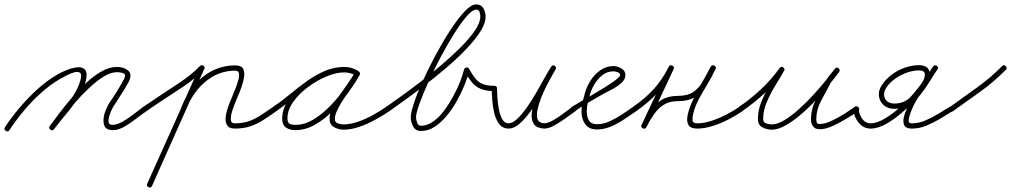

<svg xmlns="http://www.w3.org/2000/svg" viewBox="-33 -574 4608 875"><path d="M-7 22Q-17 15 -10 5Q19 -39 57.5 -84.5Q96 -130 140 -169.5Q184 -209 230 -235Q248 -246 274 -256Q300 -266 322.5 -267.5Q345 -269 356 -254.5Q367 -240 357 -201Q346 -163 321.5 -125.5Q297 -88 267.5 -53Q238 -18 214 14Q206 24 197 17Q187 9 194 0Q218 -31 246.5 -65Q275 -99 299 -135Q323 -171 333 -207Q341 -235 332 -242Q323 -249 306 -244.5Q289 -240 271 -230.5Q253 -221 242 -215Q197 -189 154.5 -151Q112 -113 75 -68.5Q38 -24 10 19Q3 29 -7 22ZM214 14Q206 24 197 17Q187 9 194 0Q212 -24 237.5 -58Q263 -92 294.5 -128.5Q326 -165 360.5 -197Q395 -229 430.5 -249Q466 -269 500 -269Q532 -269 551.5 -252Q571 -235 553 -200Q553 -200 553 -200Q553 -200 553 -200Q537 -171 519.5 -144Q502 -117 484 -89Q481 -85 475 -71.5Q469 -58 464.5 -43Q460 -28 462 -17Q464 -6 477 -5Q498 -4 524.5 -19Q551 -34 576.5 -54Q602 -74 620 -87Q630 -94 637 -84Q644 -74 634 -67Q613 -53 585.5 -31.5Q558 -10 529.5 5.5Q501 21 475 19Q452 17 444.5 2.5Q437 -12 439 -32.5Q441 -53 449 -72Q457 -91 464 -103Q482 -129 499 -156Q516 -183 531 -212Q531 -212 531 -212Q531 -212 531 -212Q543 -233 531 -239Q519 -245 500 -245Q471 -245 438.5 -224.5Q406 -204 372.5 -172.5Q339 -141 308 -105Q277 -69 252.5 -37.5Q228 -6 214 14Q214 14 214 14Q214 14 214 14Z M634 -67Q624 -60 617 -70Q610 -80 620 -87Q662 -116 704 -143.5Q746 -171 788 -199Q813 -216 835.5 -234Q858 -252 878 -273Q878 -273 878 -273Q878 -273 878 -273Q887 -281 895 -273Q904 -265 896 -256Q874 -234 850.5 -215Q827 -196 802 -179Q760 -151 717.5 -123.5Q675 -96 634 -67Q634 -67 634 -67Q634 -67 634 -67ZM892 -275Q903 -271 898 -260Q838 -126 778.5 7Q719 140 660 273Q660 273 660 273Q660 273 660 273Q655 284 644 279Q633 274 638 263Q698 130 757.5 -3Q817 -136 876 -269Q881 -280 892 -275ZM814 -73Q810 -61 799 -66Q787 -70 792 -81Q809 -127 838 -167.5Q867 -208 908 -236Q968 -276 1039 -276Q1067 -276 1075 -260.5Q1083 -245 1079 -221.5Q1075 -198 1067 -175.5Q1059 -153 1053 -140Q1050 -132 1041 -111Q1032 -90 1025 -67.5Q1018 -45 1019 -28.5Q1020 -12 1037 -12Q1075 -12 1103.5 -22.5Q1132 -33 1157.5 -50Q1183 -67 1212 -87Q1222 -94 1229 -84Q1236 -74 1226 -67Q1195 -45 1167 -27Q1139 -9 1108 1.5Q1077 12 1037 12Q1013 12 1003.5 -1Q994 -14 995 -34Q996 -54 1003 -76Q1010 -98 1018.5 -117.5Q1027 -137 1031 -149Q1034 -155 1040.5 -171.5Q1047 -188 1052.5 -207Q1058 -226 1056 -239Q1054 -252 1039 -252Q975 -252 922 -216Q884 -190 857 -152.5Q830 -115 814 -73Q814 -73 814 -73Q814 -73 814 -73Z M1226 -67Q1216 -60 1209 -70Q1202 -80 1212 -87Q1249 -112 1286.5 -143Q1324 -174 1364 -203Q1404 -232 1447 -250.5Q1490 -269 1537 -269Q1553 -269 1569 -264.5Q1585 -260 1599 -251Q1608 -244 1602 -235Q1596 -225 1586 -231Q1563 -244 1535 -244Q1500 -244 1456 -226Q1412 -208 1371 -177.5Q1330 -147 1303.5 -110Q1277 -73 1277 -34Q1277 -15 1287 -10Q1297 -5 1314 -5Q1355 -5 1395.5 -29.5Q1436 -54 1472.5 -92Q1509 -130 1538 -170.5Q1567 -211 1584 -244Q1590 -254 1601 -249Q1611 -243 1606 -232Q1595 -213 1576.5 -186.5Q1558 -160 1539 -132Q1520 -104 1506.5 -77.5Q1493 -51 1493 -32Q1493 -17 1506.5 -12Q1520 -7 1532 -7Q1564 -7 1599.5 -19.5Q1635 -32 1668 -50.5Q1701 -69 1727 -87Q1737 -94 1744 -84Q1751 -74 1741 -67Q1713 -48 1677.5 -28.5Q1642 -9 1604.5 4Q1567 17 1532 17Q1510 17 1489.5 5.5Q1469 -6 1469 -32Q1469 -57 1482 -84.5Q1495 -112 1514.5 -140Q1534 -168 1553 -194.5Q1572 -221 1584 -244Q1590 -254 1601 -249Q1611 -243 1606 -232Q1586 -196 1555 -153Q1524 -110 1485.5 -70.5Q1447 -31 1403 -6Q1359 19 1314 19Q1287 19 1270 7Q1253 -5 1253 -34Q1253 -78 1281.5 -119.5Q1310 -161 1354 -194.5Q1398 -228 1446.5 -248Q1495 -268 1535 -268Q1569 -268 1598 -251Q1608 -246 1601 -235Q1594 -225 1585 -231Q1575 -239 1562 -242Q1549 -245 1537 -245Q1493 -245 1451.5 -226.5Q1410 -208 1371.5 -180Q1333 -152 1296.5 -121.5Q1260 -91 1226 -67Q1226 -67 1226 -67Q1226 -67 1226 -67Z M1724 -70Q1717 -80 1727 -87Q1750 -103 1790.5 -132Q1831 -161 1879.5 -198Q1928 -235 1976.5 -276Q2025 -317 2065.5 -357.5Q2106 -398 2131 -434.5Q2156 -471 2156 -499Q2156 -508 2152.5 -519Q2149 -530 2137 -530Q2120 -530 2093.5 -499.5Q2067 -469 2036 -419.5Q2005 -370 1974.5 -312.5Q1944 -255 1919 -199.5Q1894 -144 1878.5 -101Q1863 -58 1863 -40Q1863 -29 1868 -15Q1873 -1 1886 -1Q1914 -1 1941 -20Q1968 -39 1991 -70Q2014 -101 2033 -136Q2052 -171 2064.5 -203.5Q2077 -236 2082 -258Q2084 -265 2092 -266Q2101 -268 2104 -261Q2119 -235 2132.5 -217.5Q2146 -200 2166 -191.5Q2186 -183 2220 -183Q2232 -183 2232 -171Q2232 -159 2220 -159Q2182 -159 2158 -169Q2134 -179 2117.5 -199Q2101 -219 2084 -249Q2082 -252 2085.5 -254.5Q2089 -257 2094 -258Q2098 -258 2102.5 -257Q2107 -256 2106 -252Q2100 -227 2086 -191.5Q2072 -156 2051.5 -118.5Q2031 -81 2005 -49Q1979 -17 1949 3Q1919 23 1886 23Q1861 23 1850 2.5Q1839 -18 1839 -40Q1839 -61 1854.5 -107Q1870 -153 1896.5 -211Q1923 -269 1955.5 -329Q1988 -389 2021.5 -440Q2055 -491 2085 -522.5Q2115 -554 2137 -554Q2160 -554 2170 -536Q2180 -518 2180 -499Q2180 -467 2155 -428.5Q2130 -390 2089 -347.5Q2048 -305 1998.5 -263Q1949 -221 1899.5 -183Q1850 -145 1808 -115Q1766 -85 1741 -67Q1731 -60 1724 -70Z M2208 -171Q2208 -183 2220 -183Q2232 -183 2232 -171Q2232 -159 2233.5 -133Q2235 -107 2240 -79Q2245 -51 2255.5 -31.5Q2266 -12 2285 -12Q2303 -12 2324.5 -32.5Q2346 -53 2368.5 -85Q2391 -117 2411.5 -153Q2432 -189 2449.5 -220.5Q2467 -252 2479 -270Q2485 -280 2495 -274Q2505 -268 2499 -258Q2495 -251 2483.5 -231Q2472 -211 2458 -183.5Q2444 -156 2432.5 -126.5Q2421 -97 2416 -71.5Q2411 -46 2417.5 -29.5Q2424 -13 2448 -12Q2448 -12 2447 -12Q2447 -12 2447 -12Q2464 -12 2489 -26.5Q2514 -41 2537.5 -59Q2561 -77 2575 -87Q2575 -87 2575 -87Q2575 -87 2575 -87Q2585 -94 2592 -84Q2599 -74 2589 -67Q2572 -55 2546.5 -36.5Q2521 -18 2494.5 -3Q2468 12 2447 12Q2447 12 2447 12Q2446 12 2446 12Q2413 10 2400.5 -8Q2388 -26 2390 -54Q2392 -82 2403 -114.5Q2414 -147 2429 -178.5Q2444 -210 2458 -234.5Q2472 -259 2479 -270Q2485 -280 2495 -274Q2505 -268 2499 -258Q2486 -236 2467.5 -202.5Q2449 -169 2427.5 -132Q2406 -95 2382 -62.5Q2358 -30 2333.5 -9Q2309 12 2285 12Q2258 12 2242 -9Q2226 -30 2219 -60.5Q2212 -91 2210 -121.5Q2208 -152 2208 -171Q2208 -171 2208 -171Q2208 -171 2208 -171Z M2587 -67Q2577 -60 2570 -70Q2563 -80 2573 -87Q2582 -93 2606.5 -107Q2631 -121 2662.5 -139.5Q2694 -158 2724 -176.5Q2754 -195 2773.5 -210Q2793 -225 2793 -232Q2793 -241 2781.5 -245Q2770 -249 2763 -249Q2734 -249 2711.5 -231Q2689 -213 2674 -186.5Q2659 -160 2654 -136Q2654 -136 2654 -135Q2653 -135 2653 -134Q2648 -117 2644.5 -100.5Q2641 -84 2641 -66Q2641 -42 2651 -25Q2661 -8 2688 -8Q2717 -8 2746 -21.5Q2775 -35 2802.5 -53Q2830 -71 2852 -87Q2852 -87 2852 -87Q2852 -87 2852 -87Q2862 -94 2869 -84Q2876 -74 2866 -67Q2841 -50 2812 -30.5Q2783 -11 2751.5 2.5Q2720 16 2688 16Q2651 16 2634 -8Q2617 -32 2617 -66Q2617 -86 2621 -104.5Q2625 -123 2631 -142Q2631 -142 2630 -141Q2630 -140 2630 -140Q2637 -171 2655 -201.5Q2673 -232 2701 -252.5Q2729 -273 2763 -273Q2780 -273 2798.5 -262.5Q2817 -252 2817 -232Q2817 -221 2812 -212Q2807 -203 2799 -196Q2779 -178 2753 -165Q2727 -152 2704 -139Q2674 -122 2644.5 -104.5Q2615 -87 2587 -67Q2587 -67 2587 -67Q2587 -67 2587 -67Z M2866 -67Q2856 -60 2849 -70Q2842 -80 2852 -87Q2908 -126 2946 -167.5Q2984 -209 3015 -270Q3021 -280 3031 -275Q3042 -270 3037 -259Q3006 -193 2975 -127Q2944 -61 2913 5Q2908 16 2897 11Q2886 5 2891 -5Q2909 -40 2930 -70Q2951 -100 2981.5 -118.5Q3012 -137 3055 -137Q3101 -137 3127 -155Q3153 -173 3170 -203.5Q3187 -234 3206 -270Q3212 -280 3222 -275Q3233 -270 3228 -260Q3212 -225 3192 -192Q3172 -159 3153.5 -125.5Q3135 -92 3126 -55Q3122 -39 3123 -25.5Q3124 -12 3145 -12Q3175 -12 3210 -23.5Q3245 -35 3278.5 -52.5Q3312 -70 3336 -87Q3346 -94 3353 -84Q3360 -74 3350 -67Q3324 -49 3288.5 -30.5Q3253 -12 3215 0Q3177 12 3145 12Q3114 12 3104.5 -4.5Q3095 -21 3100.5 -48Q3106 -75 3120 -107.5Q3134 -140 3151.5 -172Q3169 -204 3184.5 -229.5Q3200 -255 3206 -269Q3211 -280 3222 -275Q3233 -269 3228 -259Q3206 -218 3186 -185Q3166 -152 3136 -132.5Q3106 -113 3055 -113Q3017 -113 2991 -96Q2965 -79 2946.5 -52Q2928 -25 2913 5Q2908 16 2897 11Q2886 6 2891 -5Q2922 -71 2953 -137Q2984 -203 3015 -270Q3020 -280 3031 -275Q3042 -270 3037 -259Q3004 -195 2964 -151.5Q2924 -108 2866 -67Q2866 -67 2866 -67Q2866 -67 2866 -67Z M3349 -67Q3339 -60 3332 -70Q3325 -80 3335 -87Q3388 -123 3435.5 -167.5Q3483 -212 3520 -264Q3527 -273 3536 -267Q3546 -261 3540 -251Q3522 -219 3499.5 -182.5Q3477 -146 3461 -107.5Q3445 -69 3445 -32Q3445 -16 3458.5 -11.5Q3472 -7 3484 -7Q3510 -7 3542 -26.5Q3574 -46 3608.5 -77Q3643 -108 3674.5 -142.5Q3706 -177 3731.5 -208.5Q3757 -240 3771 -260Q3778 -269 3788 -262Q3798 -255 3790 -246Q3780 -232 3769 -219Q3758 -206 3749 -191Q3749 -191 3750 -191Q3750 -191 3750 -191Q3730 -155 3708.5 -114Q3687 -73 3687 -30Q3687 -21 3690 -15Q3690 -15 3690 -16Q3689 -16 3689 -16Q3692 -11 3694.5 -10Q3697 -9 3704 -9Q3726 -9 3757 -23.5Q3788 -38 3817 -56.5Q3846 -75 3863 -87Q3863 -87 3863 -87Q3863 -87 3863 -87Q3873 -94 3880 -84Q3887 -74 3877 -67Q3857 -53 3826 -34Q3795 -15 3762 0Q3729 15 3704 15Q3691 15 3683 11Q3675 7 3669 -4Q3669 -4 3668 -4Q3668 -5 3668 -5Q3663 -15 3663 -30Q3663 -77 3685 -120Q3707 -163 3728 -203Q3728 -203 3728 -203Q3729 -203 3729 -203Q3737 -218 3749 -232.5Q3761 -247 3772 -260Q3779 -270 3788 -263Q3798 -256 3791 -246Q3775 -224 3748 -190.5Q3721 -157 3688 -121Q3655 -85 3619 -54Q3583 -23 3548 -3Q3513 17 3484 17Q3461 17 3441 6Q3421 -5 3421 -32Q3421 -72 3437.5 -112Q3454 -152 3477 -190.5Q3500 -229 3520 -263Q3525 -273 3536 -266Q3546 -259 3540 -250Q3502 -196 3452.5 -150Q3403 -104 3349 -67Q3349 -67 3349 -67Q3349 -67 3349 -67Z M3869 -89Q3881 -89 3881 -77Q3881 -54 3896.5 -32.5Q3912 -11 3937 -12Q3965 -13 4000 -34Q4035 -55 4069.5 -86Q4104 -117 4131.5 -149Q4159 -181 4173 -204Q4183 -222 4181.5 -237.5Q4180 -253 4155 -253Q4114 -253 4071 -230.5Q4028 -208 4006 -174Q3989 -147 4000.5 -124.5Q4012 -102 4044 -102Q4076 -102 4101.5 -119Q4127 -136 4148 -162.5Q4169 -189 4186 -218Q4203 -247 4219 -271Q4226 -280 4236 -274Q4246 -267 4239 -257Q4217 -223 4190.5 -187.5Q4164 -152 4142 -114.5Q4120 -77 4110 -38Q4107 -27 4108.5 -19.5Q4110 -12 4123 -12Q4153 -12 4183 -24.5Q4213 -37 4241.5 -54.5Q4270 -72 4295 -87Q4305 -93 4311 -83Q4317 -73 4307 -67Q4280 -50 4250 -32Q4220 -14 4188 -1Q4156 12 4123 12Q4094 12 4087 -5.5Q4080 -23 4089 -51Q4098 -79 4116 -112Q4134 -145 4155 -177Q4176 -209 4194 -234Q4212 -259 4219 -271Q4226 -280 4236 -274Q4246 -267 4239 -257Q4221 -231 4202 -200Q4183 -169 4160.5 -141Q4138 -113 4109.5 -95.5Q4081 -78 4044 -78Q4013 -78 3994.5 -94.5Q3976 -111 3972.5 -136Q3969 -161 3986 -186Q4003 -213 4030.5 -233.5Q4058 -254 4090.5 -265.5Q4123 -277 4155 -277Q4194 -277 4202.5 -249Q4211 -221 4194 -192Q4178 -166 4148.5 -131.5Q4119 -97 4082 -64.5Q4045 -32 4007.5 -10.5Q3970 11 3938 12Q3902 13 3879.5 -15.5Q3857 -44 3857 -77Q3857 -89 3869 -89Z M4291 -69Q4284 -78 4294 -85Q4355 -129 4418 -174Q4481 -219 4533 -272Q4533 -272 4533 -272Q4533 -272 4533 -272Q4542 -281 4550 -273Q4559 -264 4551 -256Q4497 -201 4433.5 -155.5Q4370 -110 4308 -66Q4298 -59 4291 -69Z"/></svg>

Font: FRB American Cursive Light
Style: Italic
Weight: 300
Italic angle: -25°
Version: Version 2.0;Modular Font Editor K font №1